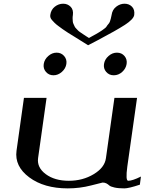

<svg xmlns="http://www.w3.org/2000/svg" viewBox="-20 -1041 799 1061"><path d="M737.3 -500 683.6 -121.1Q672.9 -42 688.5 -42Q711.9 -42 758.8 -65.4L752.9 -20.5Q691.4 0 667 0Q633.8 0 612.3 -4.9Q590.8 -9.8 584 -16.1Q577.1 -22.5 568.4 -27.3Q559.6 -32.2 546.9 -32.2Q544.9 -32.2 482.9 -16.1Q420.9 0 354.5 0Q223.6 0 141.6 -61Q59.6 -122.1 71.3 -208L112.3 -500H237.3L190.4 -167Q183.6 -115.2 232.9 -78.6Q282.2 -42 360.4 -42Q437.5 -42 498 -78.6Q558.6 -115.2 565.4 -167L612.3 -500ZM626 -750Q652.3 -750 668 -731.4Q683.6 -712.9 679.7 -687.5Q675.8 -662.1 655.3 -643.6Q634.8 -625 608.4 -625Q583 -625 566.9 -643.6Q550.8 -662.1 554.7 -687.5Q558.6 -712.9 579.6 -731.4Q600.6 -750 626 -750ZM233.9 -643.6Q217.8 -662.1 221.7 -687.5Q225.6 -712.9 246.6 -731.4Q267.6 -750 293 -750Q318.4 -750 334.5 -731.4Q350.6 -712.9 346.7 -687.5Q342.8 -662.1 321.8 -643.6Q300.8 -625 275.4 -625Q250 -625 233.9 -643.6ZM471.7 -831.1Q474.6 -833 490.7 -841.8Q506.8 -850.6 510.3 -852.5Q513.7 -854.5 526.9 -862.3Q540 -870.1 543 -872.6Q545.9 -875 556.2 -882.3Q566.4 -889.6 568.8 -894.5Q571.3 -899.4 578.1 -907.2Q585 -915 587.4 -921.9Q589.8 -928.7 592.3 -938Q594.7 -947.3 596.7 -958Q600.6 -987.3 622.1 -1003.9Q643.6 -1020.5 668 -1020.5Q693.4 -1020.5 709.5 -1003.9Q725.6 -987.3 721.7 -958Q717.8 -934.6 670.4 -903.8Q623 -873 519.5 -818.4Q484.4 -800.8 466.8 -791Q450.2 -800.8 426.8 -815.9Q403.3 -831.1 389.2 -839.4Q375 -847.7 356 -859.9Q336.9 -872.1 326.2 -879.9Q315.4 -887.7 302.2 -897.5Q289.1 -907.2 281.7 -914.6Q274.4 -921.9 267.6 -929.7Q260.7 -937.5 258.8 -944.3Q256.8 -951.2 257.8 -958Q261.7 -987.3 282.7 -1003.9Q303.7 -1020.5 329.1 -1020.5Q353.5 -1020.5 370.1 -1003.9Q386.7 -987.3 382.8 -958Q380.9 -947.3 381.3 -938Q381.8 -928.7 382.3 -921.9Q382.8 -915 386.7 -907.2Q390.6 -899.4 392.6 -894.5Q394.5 -889.6 401.9 -882.3Q409.2 -875 411.6 -872.1Q414.1 -869.1 424.8 -861.8Q435.5 -854.5 438.5 -852.5Q441.4 -850.6 454.6 -841.8Q467.8 -833 471.7 -831.1Z"/></svg>

Font: okolaks
Style: BoldItalic
Weight: 600
Width: 8
Italic angle: -8°
Version: Version 000.6.0